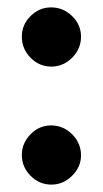

<svg xmlns="http://www.w3.org/2000/svg" viewBox="-20 -479 278 519"><path d="M118 -459Q151 -459 175 -435.5Q199 -412 199 -380Q199 -347 175 -323Q151 -299 119 -299Q86 -299 62.5 -323Q39 -347 39 -380Q39 -412 62.5 -435.5Q86 -459 118 -459ZM118 -140Q151 -140 175 -116Q199 -92 199 -59Q199 -28 175 -4Q151 20 119 20Q86 20 62.5 -4Q39 -28 39 -60Q39 -92 62.5 -116Q86 -140 118 -140Z"/></svg>

Font: Podkova
Style: Bold
Weight: 700
Designer: Ilya Yudin
Foundry: Cyreal (www.cyreal.org)
Version: Version 2.102; ttfautohint (v1.8.1.43-b0c9)